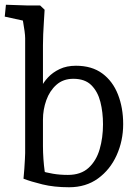

<svg xmlns="http://www.w3.org/2000/svg" viewBox="-27 -779 585 809"><path d="M264 10Q201 10 152 -2Q103 -14 72 -26Q74 -45 75.5 -67.5Q77 -90 78 -108.5Q79 -127 79 -134V-618Q79 -629 76.5 -648Q74 -667 70.5 -686Q67 -705 65 -716L103 -685L-7 -709L-2 -759L87 -756H142L161 -738Q160 -717 158 -689Q156 -661 155 -634Q154 -607 154 -588V-393L146 -411Q156 -432 175.5 -453Q195 -474 224.5 -488Q254 -502 293 -502Q360 -502 404 -469.5Q448 -437 470 -381Q492 -325 492 -256Q492 -186 464.5 -125Q437 -64 386 -27Q335 10 264 10ZM167 -28 144 -59Q167 -52 196 -47Q225 -42 259 -42Q314 -42 346.5 -72Q379 -102 393 -150.5Q407 -199 407 -255Q407 -306 396 -349.5Q385 -393 358 -420Q331 -447 282 -447Q239 -447 210.5 -421.5Q182 -396 168 -356.5Q154 -317 154 -275V-164Q154 -137 156 -109Q158 -81 161 -59.5Q164 -38 167 -28Z"/></svg>

Font: Andada Pro
Style: Regular
Weight: 400
Designer: Carolina Giovagnoli
Foundry: Huerta Tipografica
Version: Version 3.003